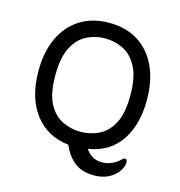

<svg xmlns="http://www.w3.org/2000/svg" viewBox="-102 -658 806 860"><g transform="rotate(15 301.0 -228.0)"><path d="M264 8Q162 -4 105.5 -79.5Q49 -155 49 -277Q49 -365 79 -430Q109 -495 165.5 -531Q222 -567 301 -567Q380 -567 436 -531Q492 -495 522 -430Q552 -365 552 -277Q552 -160 501 -86Q450 -12 353 3Q364 21 382.5 33Q401 45 430 45Q477 45 515 7Q521 2 525 2Q536 2 536 17Q536 37 521 59Q506 81 477.5 96Q449 111 410 111Q352 111 317 82Q282 53 264 8ZM301 -62Q345 -62 385 -81Q425 -100 450 -146.5Q475 -193 475 -277Q475 -361 450 -408.5Q425 -456 385 -475.5Q345 -495 301 -495Q257 -495 217 -475.5Q177 -456 152 -408.5Q127 -361 127 -277Q127 -193 152 -146.5Q177 -100 217 -81Q257 -62 301 -62Z"/></g></svg>

Font: Zain
Style: Regular
Weight: 400
Designer: Zain,Boutros
Foundry: Mobile Telecommunications Company (Zain), 2024
Version: Version 1.51; ttfautohint (v1.8.4)